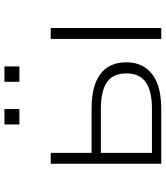

<svg xmlns="http://www.w3.org/2000/svg" viewBox="38 -768 731 846"><g transform="rotate(-90 403.0 -345.5)"><path d="M104 0V-487H152V-307H346Q448 -307 499.5 -268Q551 -229 551 -154Q551 -105 527.5 -70.5Q504 -36 459 -18Q414 0 346 0ZM152 -41H347Q424 -41 463 -68Q502 -95 502 -154Q502 -213 463 -239.5Q424 -266 347 -266H152ZM654 0V-487H702V0ZM465 -625V-691H533V-625ZM277 -625V-691H345V-625Z"/></g></svg>

Font: Nunito Sans 10pt SemiExpanded ExtraLight
Style: Regular
Weight: 250
Width: 6
Designer: Vernon Adams
Foundry: Vernon Adams
Version: Version 3.101;gftools[0.9.27]